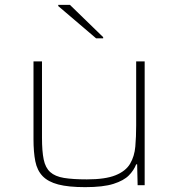

<svg xmlns="http://www.w3.org/2000/svg" viewBox="-20 -763 732 791"><path d="M331 8Q262 8 220 -3Q178 -14 155.5 -37.5Q133 -61 125.5 -98.5Q118 -136 118 -190V-510H153V-195Q153 -140 160 -106Q167 -72 187 -54Q207 -36 243.5 -30Q280 -24 338 -24Q414 -24 456 -41Q498 -58 516 -88.5Q534 -119 537.5 -159.5Q541 -200 541 -246V-510H576V0H547L545 -86H541Q532 -62 511 -40.5Q490 -19 447.5 -5.5Q405 8 331 8ZM376 -605 220 -738V-743H268L405 -610V-605Z"/></svg>

Font: Saira Expanded Thin
Style: Regular
Weight: 250
Width: 7
Designer: Hector Gatti with collaboration of the Omnibus-Type team
Foundry: Omnibus-Type
Version: Version 1.101